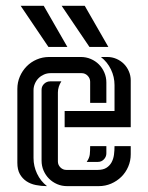

<svg xmlns="http://www.w3.org/2000/svg" viewBox="-20 -634 504 654"><path d="M287.1 -283.7V-355.5Q287.1 -367.2 278.6 -376Q270 -384.8 258.3 -384.8H151.9Q140.1 -384.8 129.6 -380.1Q119.1 -375.5 111.3 -367.7Q103.5 -359.9 98.9 -349.1Q94.2 -338.4 94.2 -326.7V-95.7Q94.2 -67.9 106.2 -42.5Q118.2 -17.1 140.1 0Q120.6 0 102.3 -3.7Q84 -7.3 70.1 -16.6Q56.2 -25.9 47.6 -41Q39.1 -56.2 39.1 -79.6V-331.1Q39.1 -353.5 47.6 -373.3Q56.2 -393.1 70.8 -408Q85.4 -422.9 105.2 -431.4Q125 -439.9 147.5 -439.9H255.4Q273.4 -439.9 289.3 -433.1Q305.2 -426.3 316.9 -414.6Q328.6 -402.8 335.4 -387Q342.3 -371.1 342.3 -353V-283.7ZM177.2 -84Q177.2 -72.3 185.8 -63.7Q194.3 -55.2 206.1 -55.2H312Q331.1 -55.2 342.3 -62.3Q353.5 -69.3 359.9 -80.8Q366.2 -92.3 368.2 -106.7Q370.1 -121.1 370.1 -136.2H425.3V-108.4Q425.3 -85.9 416.7 -66.2Q408.2 -46.4 393.3 -31.7Q378.4 -17.1 358.6 -8.5Q338.9 0 316.4 0H208.5Q190.4 0 174.6 -6.8Q158.7 -13.7 147 -25.4Q135.3 -37.1 128.4 -53Q121.6 -68.8 121.6 -86.9V-328.1Q121.6 -340.3 130.4 -348.6Q139.2 -356.9 150.9 -356.9H189Q183.6 -348.6 180.4 -338.9Q177.2 -329.1 177.2 -319.3ZM200.2 -255.9H370.1V-344.2Q370.1 -372.1 357.9 -397.5Q345.7 -422.9 323.7 -439.9H345.7Q361.8 -439.9 376.5 -433.6Q391.1 -427.2 401.9 -416.5Q412.6 -405.8 418.9 -391.1Q425.3 -376.5 425.3 -360.4V-200.7H200.2ZM268.6 -614.3 349.1 -474.1H284.7L189.9 -614.3ZM128.9 -614.3 209.5 -474.1H145L50.3 -614.3ZM275.4 -82.5Q284.7 -96.2 285.9 -108.4Q287.1 -120.6 287.1 -136.2H342.3V-111.8Q342.3 -100.1 334 -91.3Q325.7 -82.5 313.5 -82.5Z"/></svg>

Font: Isar CAT
Style: Regular
Weight: 400
Designer: Digitized by Peter Wiegel
Foundry: CAT-Fonts, Peter Wiegel
Version: Version 1.000; ttfautohint (v1.3)